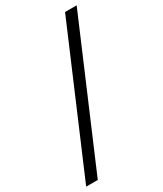

<svg xmlns="http://www.w3.org/2000/svg" viewBox="-240 -777 831 979"><g transform="rotate(-30 175.0 -287.5)"><path d="M317 -700H385.3L33.3 125H-35Z"/></g></svg>

Font: Epunda Sans Light
Style: Italic
Weight: 300
Italic angle: -12.0243°
Designer: Simon Atzbach
Foundry: typofactur
Version: Version 2.204